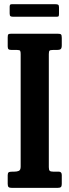

<svg xmlns="http://www.w3.org/2000/svg" viewBox="-20 -914 338 934"><path d="M217.5 -650.5V-101Q217.5 -87.5 221.8 -83.2Q226 -79 238.5 -79H265.5Q280.5 -79 280.5 -62.5V-18.5Q280.5 -7.5 275.8 -3.8Q271 0 259 0H39Q26 0 21.8 -4Q17.5 -8 17.5 -19.5V-62Q17.5 -72.5 22.2 -75.8Q27 -79 41.5 -79H49.5Q63 -79 71.8 -83Q80.5 -87 80.5 -103.5V-651Q80.5 -662.5 78 -666.8Q75.5 -671 63 -671H37Q25.5 -671 21.5 -674.5Q17.5 -678 17.5 -688.5V-732.5Q17.5 -744.5 20.8 -747.2Q24 -750 35.5 -750H259.5Q273 -750 276.8 -746.5Q280.5 -743 280.5 -729.5V-694Q280.5 -679 275 -675Q269.5 -671 257.5 -671H238Q224.5 -671 221 -667.5Q217.5 -664 217.5 -650.5ZM27 -848.5V-880Q27 -887 28.8 -890.2Q30.5 -893.5 37 -893.5H250Q259.5 -893.5 263.2 -890.8Q267 -888 267 -878V-847.5Q267 -839.5 265.5 -836Q264 -832.5 256 -832.5H44.5Q35 -832.5 31 -835.2Q27 -838 27 -848.5Z"/></svg>

Font: Besley* Condensed Semi
Style: Regular
Weight: 600
Width: 3
Designer: Owen Earl
Foundry: indestructible type*
Version: Version 3.000; ttfautohint (v1.8.3)